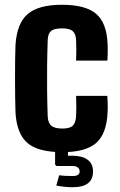

<svg xmlns="http://www.w3.org/2000/svg" viewBox="-20 -629 505 805"><path d="M45 -157Q44 -183 43.5 -222Q43 -261 43 -303.5Q43 -346 43.5 -382.5Q44 -419 45 -441Q51 -532 96.5 -570.5Q142 -609 240 -609Q338 -609 382.5 -571.5Q427 -534 431 -447Q432 -429 431.5 -405.5Q431 -382 430 -375H299Q300 -392 300 -418.5Q300 -445 299 -461Q298 -486 285.5 -498Q273 -510 240 -510Q207 -510 194 -499Q181 -488 180 -461Q178 -400 177.5 -349Q177 -298 177.5 -248.5Q178 -199 180 -142Q181 -114 195 -102Q209 -90 242 -90Q274 -90 286 -103Q298 -116 299 -143Q300 -159 300 -178.5Q300 -198 299 -227H430Q431 -218 431.5 -195.5Q432 -173 431 -157Q427 -68 383 -29.5Q339 9 242 9Q139 9 94.5 -30Q50 -69 45 -157ZM285 156Q267 156 249 154Q231 152 216 149L228 106Q248 109 285 109Q314 109 314 90Q314 79 306 73Q298 67 285 67H217L211 61V-11H265V24H285Q324 24 347 40.5Q370 57 370 90Q370 156 285 156Z"/></svg>

Font: Big Shoulders Text ExtraBold
Style: Regular
Weight: 800
Designer: Patric King
Foundry: XO Type Co
Version: Version 1.000; ttfautohint (v1.8.2)